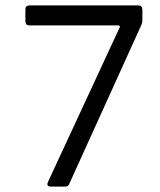

<svg xmlns="http://www.w3.org/2000/svg" viewBox="-20 -687 588 707"><path d="M412.5 -593.5H88Q73.5 -593.5 73.5 -609.5V-652.5Q73.5 -667 88.8 -667H489.2Q503.5 -667.2 504.3 -651.8V-612.2Q504.3 -603.2 500.8 -595.7L235.3 -10.5Q231.5 0 220.3 0H166.8Q148.5 0 157.5 -18.8L420.7 -586Q424.3 -593.7 412.5 -593.5Z"/></svg>

Font: Vivano Light
Style: Regular
Weight: 300
Designer: Joe Prince, Josias Burgherr
Version: Version 2.064;September 19, 2022;FontCreator 14.0.0.2877 64-